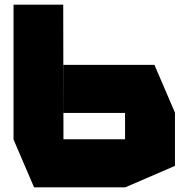

<svg xmlns="http://www.w3.org/2000/svg" viewBox="-20 -803 816 823"><path d="M38 -206V-783H251L252 -206ZM126 0 38 -205V-206H516V0ZM516 0V-319H730V-92L517 0ZM252 -319V-525H642L730 -320V-319Z"/></svg>

Font: Foldit ExtraBold
Style: Regular
Weight: 800
Version: Version 1.003